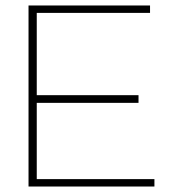

<svg xmlns="http://www.w3.org/2000/svg" viewBox="-20 -680 631 700"><path d="M84 0V-660H527V-633H114V-333H485V-305H114V-27H543V0Z"/></svg>

Font: Human Sans ExtraLight
Style: Regular
Weight: 200
Designer: Tim Radville
Foundry: Continuum
Version: Version 1.000;FEAKit 1.0